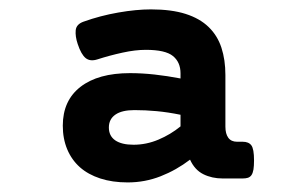

<svg xmlns="http://www.w3.org/2000/svg" viewBox="-20 -610 640 403"><path d="M378.9 -274.9Q350.1 -252.9 317.1 -240Q284.2 -227.1 248 -227.1Q215.8 -227.1 190.4 -235.4Q165 -243.7 147.7 -259Q130.4 -274.4 121.1 -296.6Q111.8 -318.8 111.8 -346.2Q111.8 -398.9 148.9 -427.7Q186 -456.5 252.9 -456.5Q277.8 -456.5 304.2 -453.6Q330.6 -450.7 358.9 -445.3V-456.1Q358.9 -479.5 343 -492.4Q327.1 -505.4 286.1 -505.4Q263.7 -505.4 237.1 -499.5Q210.4 -493.7 184.6 -485.4Q169.4 -480.5 159.9 -488Q150.4 -495.6 143.1 -517.6Q137.7 -533.7 138.9 -546.4Q140.1 -559.1 155.3 -564.5Q190.4 -577.1 228.3 -583.7Q266.1 -590.3 296.9 -590.3Q339.8 -590.3 369.6 -580.8Q399.4 -571.3 418 -553.2Q436.5 -535.2 444.8 -509.8Q453.1 -484.4 453.1 -452.6V-344.2Q453.1 -329.1 459.2 -320.8Q465.3 -312.5 477.5 -312.5H489.3Q502 -312.5 507.6 -304.9Q513.2 -297.4 513.2 -273.4Q513.2 -261.7 512 -254.2Q510.7 -246.6 507.8 -242.4Q504.9 -238.3 500.2 -236.8Q495.6 -235.4 489.3 -235.4H447.3Q424.8 -235.4 406.7 -244.4Q388.7 -253.4 378.9 -274.9ZM358.9 -369.1Q332.5 -374.5 308.8 -376.7Q285.2 -378.9 262.2 -378.9Q235.8 -378.9 222.2 -369.4Q208.5 -359.9 208.5 -342.3Q208.5 -324.7 221.9 -315.4Q235.4 -306.2 260.3 -306.2Q287.1 -306.2 312.5 -316.9Q337.9 -327.6 358.9 -344.7Z"/></svg>

Font: Courier Prime
Style: Bold
Weight: 700
Monospace: yes
Designer: Alan Dague-Greene
Foundry: Quote-Unquote Apps
Version: Version 1.202